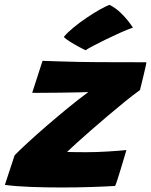

<svg xmlns="http://www.w3.org/2000/svg" viewBox="-58 -784 636 808"><path d="M426.5 -1.5Q387 1 325.8 3Q264.5 5 198.5 5Q132 5 68.5 2.5Q5 0 -37.5 -6L3.5 -130.5Q23.5 -151 59 -183.8Q94.5 -216.5 138.5 -254.5Q182.5 -292.5 228 -329.8Q273.5 -367 313.5 -396.5Q300 -396 267.2 -395.2Q234.5 -394.5 197.2 -394Q160 -393.5 133.5 -393.5Q114 -393.5 97.5 -393.2Q81 -393 77.5 -393.5L121 -528Q144 -527 185.2 -525.8Q226.5 -524.5 272 -523.5Q317.5 -522.5 352 -522.5Q404.5 -522.5 461.5 -522.2Q518.5 -522 558 -522Q558 -518 554.5 -502.5Q551 -487 546.2 -467Q541.5 -447 537.2 -429.8Q533 -412.5 531 -405Q503 -385 468.2 -356.8Q433.5 -328.5 396.5 -297.2Q359.5 -266 325.2 -236Q291 -206 264.5 -182Q238 -158 224.5 -144.5Q235 -144 261.2 -143.8Q287.5 -143.5 305.5 -143.5Q349 -143.5 396.5 -146.5Q444 -149.5 474 -152.5Q472.5 -147.5 466.2 -126.2Q460 -105 452 -78.8Q444 -52.5 437 -30.5Q430 -8.5 426.5 -1.5ZM403.5 -763.5Q430 -749.5 450.5 -729.5Q471 -709.5 484.2 -692Q497.5 -674.5 501.5 -668Q476 -659 445.5 -645.2Q415 -631.5 385.8 -617.2Q356.5 -603 334 -591Q311.5 -579 302 -572.5Q296 -575 276.5 -585.5Q257 -596 237.2 -608.2Q217.5 -620.5 210.5 -628.5Q224.5 -646 250.5 -667.5Q276.5 -689 306.5 -709.2Q336.5 -729.5 362.8 -744.2Q389 -759 403.5 -763.5Z"/></svg>

Font: Grandstander ExtraBold
Style: Italic
Weight: 800
Italic angle: -15°
Designer: Tyler Finck
Foundry: Etcetera Type Co
Version: Version 1.200; ttfautohint (v1.8.3)